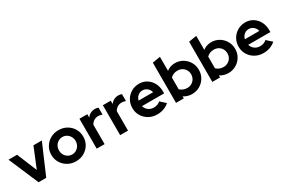

<svg xmlns="http://www.w3.org/2000/svg" viewBox="85 -1804 4242 2895"><g transform="rotate(-30 2206.0 -356.5)"><path d="M223 0 0 -521H149L292 -174L434 -521H580L356 0Z M873 10Q795 10 732 -26Q669 -62 632 -123Q595 -184 595 -260Q595 -336 631.5 -397.5Q668 -459 731.5 -495Q795 -531 873 -531Q951 -531 1014.5 -495Q1078 -459 1114.5 -397.5Q1151 -336 1151 -260Q1151 -184 1114.5 -123Q1078 -62 1015 -26Q952 10 873 10ZM873 -109Q914 -109 946.5 -129Q979 -149 998.5 -183.5Q1018 -218 1018 -260Q1018 -303 998.5 -337Q979 -371 946.5 -391.5Q914 -412 873 -412Q833 -412 800 -391.5Q767 -371 748 -337Q729 -303 729 -260Q729 -218 748 -183.5Q767 -149 800 -129Q833 -109 873 -109Z M1235 0V-521H1372V-463Q1397 -497 1432 -515Q1467 -533 1511 -533Q1549 -532 1568 -521V-401Q1553 -408 1535 -411.5Q1517 -415 1498 -415Q1458 -415 1425 -395Q1392 -375 1372 -338V0Z M1643 0V-521H1780V-463Q1805 -497 1840 -515Q1875 -533 1919 -533Q1957 -532 1976 -521V-401Q1961 -408 1943 -411.5Q1925 -415 1906 -415Q1866 -415 1833 -395Q1800 -375 1780 -338V0Z M2285 10Q2207 10 2143.5 -26Q2080 -62 2043 -123Q2006 -184 2006 -260Q2006 -336 2041.5 -397Q2077 -458 2138 -494Q2199 -530 2274 -530Q2349 -530 2407 -493Q2465 -456 2498.5 -393Q2532 -330 2532 -250V-214H2146Q2155 -183 2175.5 -158Q2196 -133 2226.5 -119Q2257 -105 2292 -105Q2327 -105 2356.5 -116Q2386 -127 2407 -147L2497 -65Q2449 -26 2398.5 -8Q2348 10 2285 10ZM2144 -312H2397Q2390 -343 2371.5 -366.5Q2353 -390 2327.5 -403.5Q2302 -417 2271 -417Q2239 -417 2213.5 -404Q2188 -391 2170 -367.5Q2152 -344 2144 -312Z M2616 0V-700L2753 -723V-479Q2815 -528 2899 -528Q2973 -528 3033 -492Q3093 -456 3128.5 -395.5Q3164 -335 3164 -260Q3164 -185 3128 -124.5Q3092 -64 3031 -28.5Q2970 7 2895 7Q2856 7 2819 -4Q2782 -15 2751 -36V0ZM2877 -109Q2920 -109 2954.5 -129Q2989 -149 3009 -183Q3029 -217 3029 -260Q3029 -303 3009 -337.5Q2989 -372 2954.5 -391.5Q2920 -411 2877 -411Q2839 -411 2807.5 -398.5Q2776 -386 2753 -361V-158Q2775 -136 2807.5 -122.5Q2840 -109 2877 -109Z M3248 0V-700L3385 -723V-479Q3447 -528 3531 -528Q3605 -528 3665 -492Q3725 -456 3760.5 -395.5Q3796 -335 3796 -260Q3796 -185 3760 -124.5Q3724 -64 3663 -28.5Q3602 7 3527 7Q3488 7 3451 -4Q3414 -15 3383 -36V0ZM3509 -109Q3552 -109 3586.5 -129Q3621 -149 3641 -183Q3661 -217 3661 -260Q3661 -303 3641 -337.5Q3621 -372 3586.5 -391.5Q3552 -411 3509 -411Q3471 -411 3439.5 -398.5Q3408 -386 3385 -361V-158Q3407 -136 3439.5 -122.5Q3472 -109 3509 -109Z M4135 10Q4057 10 3993.5 -26Q3930 -62 3893 -123Q3856 -184 3856 -260Q3856 -336 3891.5 -397Q3927 -458 3988 -494Q4049 -530 4124 -530Q4199 -530 4257 -493Q4315 -456 4348.5 -393Q4382 -330 4382 -250V-214H3996Q4005 -183 4025.5 -158Q4046 -133 4076.5 -119Q4107 -105 4142 -105Q4177 -105 4206.5 -116Q4236 -127 4257 -147L4347 -65Q4299 -26 4248.5 -8Q4198 10 4135 10ZM3994 -312H4247Q4240 -343 4221.5 -366.5Q4203 -390 4177.5 -403.5Q4152 -417 4121 -417Q4089 -417 4063.5 -404Q4038 -391 4020 -367.5Q4002 -344 3994 -312Z"/></g></svg>

Font: Red Hat Display ExtraBold
Style: Regular
Weight: 800
Designer: Pentagram, MCKL
Foundry: Pentagram, MCKL
Version: Version 1.023